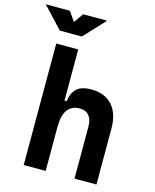

<svg xmlns="http://www.w3.org/2000/svg" viewBox="-179 -1028 900 1118"><g transform="rotate(15 271.0 -469.0)"><path d="M379.9 0V-312.5Q379.9 -356 360.6 -379.4Q341.3 -402.8 305.7 -402.8Q206.1 -402.8 206.1 -266.6V0H73.7V-732.4H206.1V-423.8H218.8Q226.1 -476.1 254.4 -501.7Q282.7 -527.3 340.3 -527.3Q422.4 -527.3 467.3 -477.5Q512.2 -427.7 512.2 -336.9V0ZM74.2 -810.5 -44.4 -937.5H100.6L140.6 -880.4L180.7 -937.5H325.7L207 -810.5Z"/></g></svg>

Font: CaskaydiaMono NF
Style: Bold
Weight: 700
Designer: Aaron Bell
Foundry: Saja Typeworks
Version: Version 2111.001; ttfautohint (v1.8.4);Nerd Fonts 3.1.1